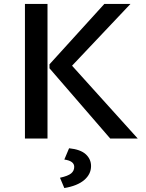

<svg xmlns="http://www.w3.org/2000/svg" viewBox="-20 -700 737 970"><path d="M106 0ZM106 -680H220V0H106ZM676 0H537L230 -355V-375L507 -680H639L344 -368ZM283 198Q324 189 339.5 176Q355 163 355 143Q355 113 305 106L329 49Q387 55 413.5 79.5Q440 104 440 139Q440 180 405.5 209.5Q371 239 305 250Z"/></svg>

Font: Martel Sans SemiBold
Style: Regular
Weight: 600
Designer: Dan Reynolds and Mathieu Réguer
Foundry: Dan Reynolds and Mathieu Réguer
Version: Version 1.002; ttfautohint (v1.1) -l 5 -r 5 -G 72 -x 0 -D la